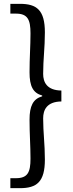

<svg xmlns="http://www.w3.org/2000/svg" viewBox="-20 -811 378 1001"><path d="M34 170H84C172 170 214 137 214 21C214 -60 205 -119 205 -194C205 -238 224 -281 300 -282V-339C224 -340 205 -383 205 -426C205 -502 214 -561 214 -642C214 -758 172 -791 84 -791H34V-740H63C124 -740 139 -709 139 -637C139 -569 134 -511 134 -434C134 -362 152 -326 200 -313V-309C152 -295 134 -258 134 -187C134 -111 139 -52 139 16C139 88 124 118 63 118H34Z"/></svg>

Font: Noto Sans Japanese Regular
Style: Regular
Weight: 400
Designer: Ryoko NISHIZUKA (kana & ideographs); Paul D. Hunt (Latin, Greek & Cyrillic); Wenlong ZHANG (bopomofo); Sandoll Communica
Foundry: Adobe Systems Incorporated
Version: Version 1.000;PS 1;hotconv 1.0.78;makeotf.lib2.5.61930